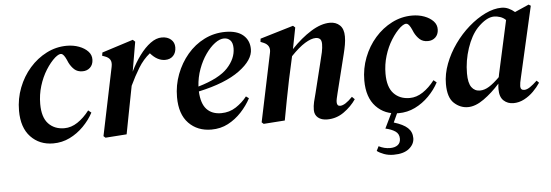

<svg xmlns="http://www.w3.org/2000/svg" viewBox="-48 -642 2920 1017"><g transform="rotate(-5 1412.0 -134.0)"><path d="M217 14Q144 14 97.5 -35Q51 -84 51 -174Q51 -238 73.5 -296Q96 -354 135 -398.5Q174 -443 225 -469Q276 -495 333 -495Q368 -495 397.5 -484Q427 -473 445 -454Q463 -435 462 -409Q461 -383 445 -368Q429 -353 405 -353Q378 -353 361.5 -368Q345 -383 334 -405L327 -421Q314 -450 302 -454Q290 -458 267 -439Q241 -416 217.5 -378.5Q194 -341 180 -295Q166 -249 166 -200Q166 -129 198 -95Q230 -61 283 -61Q319 -61 353 -83.5Q387 -106 416 -144L432 -131Q412 -93 379 -59.5Q346 -26 305 -6Q264 14 217 14Z M495 8 485 -1 560 -363Q565 -387 557 -400.5Q549 -414 529 -421L515 -426L518 -443L684 -496L696 -485L669 -328Q691 -374 719 -412Q747 -450 777.5 -472.5Q808 -495 838 -495Q868 -495 886.5 -479Q905 -463 905 -437Q905 -409 889 -392Q873 -375 846 -375Q804 -375 768 -417Q732 -388 706 -345.5Q680 -303 657 -254L649 -213Q639 -160 628.5 -107Q618 -54 608 0Z M1058 14Q984 14 937.5 -34Q891 -82 891 -173Q891 -236 913 -294Q935 -352 973.5 -397.5Q1012 -443 1064 -469Q1116 -495 1176 -495Q1238 -495 1270.5 -467Q1303 -439 1303 -392Q1303 -335 1227.5 -279.5Q1152 -224 1009 -193Q1012 -128 1040 -98Q1068 -68 1117 -68Q1161 -68 1196 -91Q1231 -114 1255 -145L1270 -134Q1250 -96 1218.5 -62Q1187 -28 1147 -7Q1107 14 1058 14ZM1166 -461Q1143 -461 1117 -441.5Q1091 -422 1067.5 -388.5Q1044 -355 1028 -311.5Q1012 -268 1009 -219Q1121 -252 1166.5 -301Q1212 -350 1212 -405Q1212 -434 1199 -447.5Q1186 -461 1166 -461Z M1336 8 1326 -1 1402 -364Q1411 -404 1372 -420L1357 -426L1359 -443L1536 -496L1547 -486L1525 -373Q1577 -428 1631 -461.5Q1685 -495 1732 -495Q1764 -495 1784.5 -475.5Q1805 -456 1805 -416Q1805 -394 1801 -371.5Q1797 -349 1791 -325L1740 -120Q1736 -104 1733.5 -92.5Q1731 -81 1731 -73Q1731 -52 1748 -52Q1774 -52 1814 -94L1828 -80Q1803 -43 1763 -14.5Q1723 14 1674 14Q1643 14 1625 -1Q1607 -16 1607 -42Q1607 -63 1612 -84.5Q1617 -106 1624 -131L1663 -289Q1671 -319 1676 -343Q1681 -367 1681 -386Q1681 -406 1672.5 -413.5Q1664 -421 1650 -421Q1626 -421 1592.5 -400.5Q1559 -380 1517 -336L1490 -213Q1479 -160 1469 -107Q1459 -54 1449 0Z M2053 14Q1980 14 1933.5 -35Q1887 -84 1887 -174Q1887 -238 1909.5 -296Q1932 -354 1971 -398.5Q2010 -443 2061 -469Q2112 -495 2169 -495Q2204 -495 2233.5 -484Q2263 -473 2281 -454Q2299 -435 2298 -409Q2297 -383 2281 -368Q2265 -353 2241 -353Q2214 -353 2197.5 -368Q2181 -383 2170 -405L2163 -421Q2150 -450 2138 -454Q2126 -458 2103 -439Q2077 -416 2053.5 -378.5Q2030 -341 2016 -295Q2002 -249 2002 -200Q2002 -129 2034 -95Q2066 -61 2119 -61Q2155 -61 2189 -83.5Q2223 -106 2252 -144L2268 -131Q2248 -93 2215 -59.5Q2182 -26 2141 -6Q2100 14 2053 14ZM1976 89 2019 0H2051L2023 61Q2073 76 2096 97.5Q2119 119 2119 152Q2119 184 2090.5 207.5Q2062 231 2008 231Q1980 231 1957 222.5Q1934 214 1920 203L1932 179Q1961 194 1992 194Q2018 194 2033 182.5Q2048 171 2048 149Q2048 123 2028 109.5Q2008 96 1976 89Z M2422 14Q2381 14 2348.5 -16Q2316 -46 2316 -118Q2316 -171 2336.5 -225Q2357 -279 2391.5 -327.5Q2426 -376 2469 -413.5Q2512 -451 2557.5 -473Q2603 -495 2644 -495Q2664 -495 2681.5 -487Q2699 -479 2714 -466L2789 -499L2800 -492L2715 -119Q2707 -87 2707 -72Q2707 -51 2727 -51Q2741 -51 2758 -62.5Q2775 -74 2796 -94L2808 -82Q2793 -59 2771 -37Q2749 -15 2721.5 -0.5Q2694 14 2664 14Q2633 14 2612 -5.5Q2591 -25 2591 -66Q2591 -80 2593 -96Q2552 -50 2507 -18Q2462 14 2422 14ZM2432 -164Q2432 -113 2448.5 -90.5Q2465 -68 2493 -68Q2517 -68 2542 -83.5Q2567 -99 2598 -130Q2599 -136 2601 -146L2663 -428Q2650 -441 2633 -446.5Q2616 -452 2601 -452Q2560 -452 2511 -401Q2476 -363 2454 -297.5Q2432 -232 2432 -164Z"/></g></svg>

Font: DM Serif Text
Style: Italic
Weight: 400
Italic angle: -12°
Designer: Colophon Foundry, Frank Grießhammer
Foundry: Colophon Foundry
Version: Version 5.100; ttfautohint (v1.8.2)